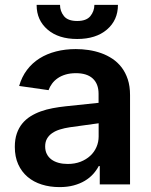

<svg xmlns="http://www.w3.org/2000/svg" viewBox="-20 -753 615 784"><path d="M223 11Q183.9 11 150.6 0.5Q117.2 -9.9 92.7 -30.7Q68.2 -51.5 54.3 -82.2Q40.5 -112.9 40.5 -153.1Q40.5 -183.9 48.5 -207.4Q56.5 -230.8 70.7 -248.2Q84.9 -265.6 104.4 -277.9Q123.9 -290.1 146.8 -298.3Q169.7 -306.5 195.5 -311.3Q221.2 -316.1 247.5 -318.9L382.5 -333.1V-370Q382.5 -410.5 358.8 -432.4Q335.2 -454.2 290.1 -454.2Q266.7 -454.2 248 -448.7Q229.4 -443.2 215.6 -433.6Q201.7 -424 192.5 -411.4Q183.2 -398.8 178.3 -384.9L58.2 -402Q68.9 -439.3 90.2 -467.5Q111.5 -495.7 141.5 -514.6Q171.5 -533.4 209 -543Q246.4 -552.6 289.4 -552.6Q315.3 -552.6 342 -548.7Q368.6 -544.7 393.1 -536Q417.6 -527.3 439.1 -513Q460.6 -498.6 476.6 -477.8Q492.5 -457 501.8 -429Q511 -400.9 511 -365.1V0H387.4V-74.9H383.2Q374.3 -57.9 360.3 -42.3Q346.2 -26.6 326.3 -14.7Q306.5 -2.8 280.7 4.1Q255 11 223 11ZM256.4 -83.5Q285.5 -83.5 308.8 -92.5Q332 -101.6 348.5 -116.8Q365.1 -132.1 373.9 -152.5Q382.8 -172.9 382.8 -195.7V-249.6L264.9 -233.3Q243.3 -230.1 225 -224.4Q206.7 -218.8 193.2 -209.5Q179.7 -200.3 172.1 -187Q164.4 -173.7 164.4 -155.2Q164.4 -137.4 171.2 -124.1Q177.9 -110.8 190.2 -101.7Q202.4 -92.7 219.3 -88.1Q236.2 -83.5 256.4 -83.5ZM295.1 -593.8Q219.1 -593.8 174.4 -632.1Q129.6 -670.5 129.6 -731.9V-733H225.1Q225.1 -707.4 241.1 -687.3Q257.1 -667.3 295.1 -667.3Q332.7 -667.3 348.9 -687.1Q365.1 -707 365.4 -733H461.6Q461.6 -670.8 416.7 -632.3Q371.8 -593.8 295.1 -593.8Z"/></svg>

Font: Linik Sans SemiBold
Style: Regular
Weight: 600
Designer: Rasmus Andersson (font), Cristiano Sobral (main changes)
Foundry: rsms
Version: Version 3.018;June 1, 2022;FontCreator 14.0.0.2814 64-bit; t